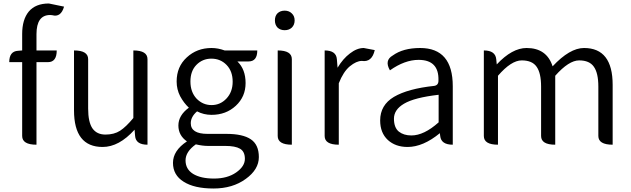

<svg xmlns="http://www.w3.org/2000/svg" viewBox="-20 -829 3616 1100"><path d="M189 0Q107 0 107 -50V-473H33Q33 -535 83 -538L107 -540V-634Q107 -717 145 -763Q184 -809 260 -809L347 -791Q329 -728 279 -742L267 -743Q189 -743 189 -633V-540H305Q305 -473 255 -473H189V0Z M568 13Q404 13 404 -197V-540Q485 -540 485 -490V-207Q485 -129 510 -93Q535 -58 584 -58Q634 -58 668 -80Q702 -102 744 -153V-540Q825 -540 825 -490V0Q758 0 754 -50L751 -86Q662 13 568 13Z M1388 196Q1313 251 1203 251Q1093 251 1032 212Q971 174 971 104Q971 34 1051 -19Q1002 -53 1002 -110Q1002 -168 1062 -212Q1033 -239 1012 -278Q992 -317 992 -362Q992 -447 1050 -500Q1108 -554 1192 -554Q1229 -554 1267 -540H1454Q1454 -477 1404 -477H1340Q1387 -432 1387 -353Q1387 -275 1331 -223Q1275 -171 1192 -171Q1147 -171 1109 -191Q1073 -160 1073 -123Q1073 -62 1169 -62H1277Q1371 -62 1417 -31Q1463 0 1463 71Q1463 142 1388 196ZM1277 -264Q1313 -302 1313 -361Q1313 -421 1278 -457Q1243 -493 1191 -493Q1140 -493 1105 -457Q1071 -422 1071 -362Q1071 -302 1106 -264Q1142 -227 1192 -227Q1242 -227 1277 -264ZM1086 167Q1130 194 1206 194Q1283 194 1333 159Q1383 124 1383 81Q1383 39 1355 23Q1328 7 1270 7H1171Q1140 7 1102 -2Q1043 40 1043 90Q1043 140 1086 167Z M1652 0Q1571 0 1571 -50V-540Q1652 -540 1652 -490V0ZM1652 -671Q1636 -656 1611 -656Q1586 -656 1570 -671Q1555 -687 1555 -712Q1555 -738 1570 -753Q1586 -768 1611 -768Q1636 -768 1652 -752Q1668 -737 1668 -712Q1668 -687 1652 -671Z M1921 0Q1840 0 1840 -50V-540Q1906 -540 1910 -490L1914 -441Q1945 -493 1985 -523Q2025 -554 2064 -554L2127 -542Q2111 -471 2053 -480Q2022 -480 1984 -449Q1947 -418 1921 -352V0Z M2315 13Q2246 13 2202 -27Q2158 -68 2158 -139Q2158 -227 2237 -274Q2317 -321 2468 -337Q2493 -341 2492 -369Q2495 -486 2378 -486Q2299 -486 2214 -426Q2181 -483 2230 -511Q2289 -554 2387 -554Q2574 -554 2574 -335V0Q2507 0 2502 -50L2500 -66Q2404 13 2315 13ZM2337 -53Q2409 -53 2493 -128V-286Q2354 -270 2295 -235Q2237 -201 2237 -149Q2237 -98 2265 -75Q2293 -53 2337 -53Z M2833 0Q2752 0 2752 -50V-540Q2818 -540 2823 -490L2826 -460Q2914 -554 2997 -554Q3112 -554 3146 -449Q3244 -554 3326 -554Q3490 -554 3490 -343V0Q3408 0 3408 -50V-333Q3408 -411 3382 -447Q3357 -483 3298 -483Q3239 -483 3161 -395V0Q3080 0 3080 -50V-333Q3080 -411 3054 -447Q3029 -483 2969 -483Q2909 -483 2833 -395V0Z"/></svg>

Font: Swei Half Moon CJK TC
Style: DemiLight
Weight: 350
Version: Version 2.125